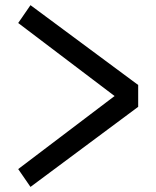

<svg xmlns="http://www.w3.org/2000/svg" viewBox="-20 -734 605 747"><path d="M98.6 -6.8 50.8 -76.2 425.8 -360.4 50.8 -644.5 98.6 -713.9 517.6 -403.3V-318.4Z"/></svg>

Font: Gothic A1 Medium
Style: Regular
Weight: 500
Designer: HanYang I&C Co.,Ltd.
Foundry: HanYang I&C Co.,Ltd.
Version: Version 2.50